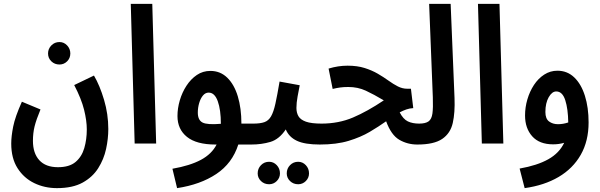

<svg xmlns="http://www.w3.org/2000/svg" viewBox="-20 -741 3098 991"><path d="M287 -408Q262 -408 245 -424.5Q228 -441 228 -465Q228 -489 245 -506.5Q262 -524 287 -524Q310 -524 326.5 -506.5Q343 -489 343 -465Q343 -441 326.5 -424.5Q310 -408 287 -408Z M38 0Q38 -37 48 -87.5Q58 -138 93 -216L189 -176Q167 -123 158.5 -88.5Q150 -54 150 -14Q150 50 183 86Q216 122 279 122Q338 122 370 95Q402 68 415 23.5Q428 -21 428 -73Q428 -118 414 -174.5Q400 -231 363 -302L465 -351Q495 -300 517 -226Q539 -152 539 -75Q539 -25 527.5 28Q516 81 487 127Q458 173 406.5 201.5Q355 230 274 230Q210 230 156.5 204Q103 178 70.5 127Q38 76 38 0Z M675 0 655 -721H766L786 0Z M894 230 870 130Q961 114 1017 84Q1073 54 1098 5H1092Q994 5 945 -34.5Q896 -74 896 -142Q896 -182 908 -223Q920 -264 942.5 -298.5Q965 -333 996 -354Q1027 -375 1066 -375Q1117 -375 1153 -340Q1189 -305 1207.5 -243.5Q1226 -182 1226 -103H1287Q1312 -103 1326.5 -89Q1341 -75 1341 -51Q1341 5 1278 5H1210Q1179 102 1096.5 157Q1014 212 894 230ZM1001 -160Q1001 -121 1025.5 -108.5Q1050 -96 1120 -102Q1120 -174 1104 -218.5Q1088 -263 1057 -263Q1040 -263 1027.5 -248Q1015 -233 1008 -209Q1001 -185 1001 -160Z M1519 210Q1494 210 1477 193.5Q1460 177 1460 154Q1460 129 1477 111.5Q1494 94 1519 94Q1542 94 1558.5 111.5Q1575 129 1575 154Q1575 177 1558.5 193.5Q1542 210 1519 210ZM1369 210Q1344 210 1327 193.5Q1310 177 1310 154Q1310 129 1327 111.5Q1344 94 1369 94Q1392 94 1408.5 111.5Q1425 129 1425 154Q1425 177 1408.5 193.5Q1392 210 1369 210Z M1277 5 1287 -103Q1323 -103 1344.5 -110.5Q1366 -118 1379 -140.5Q1392 -163 1401.5 -206Q1411 -249 1423 -320L1527 -301Q1522 -276 1516 -243Q1510 -210 1510 -184Q1510 -159 1520.5 -141Q1531 -123 1559 -113Q1587 -103 1641 -103Q1668 -103 1681 -88Q1694 -73 1694 -51Q1694 -26 1678.5 -10.5Q1663 5 1631 5Q1553 5 1512 -14.5Q1471 -34 1455 -73Q1421 -22 1375.5 -8.5Q1330 5 1277 5Z M1630 5 1639 -103Q1728 -103 1802 -134.5Q1876 -166 1961 -223Q1909 -254 1868 -273Q1827 -292 1778 -292Q1754 -292 1736 -289.5Q1718 -287 1697 -282L1676 -387Q1725 -402 1774 -402Q1824 -402 1862 -390Q1900 -378 1930 -360.5Q1960 -343 1985 -325Q2010 -307 2033.5 -295Q2057 -283 2082 -283H2101L2113 -183Q2094 -182 2077 -176Q2060 -170 2043 -161Q2061 -126 2085 -114.5Q2109 -103 2144 -103Q2171 -103 2184 -88Q2197 -73 2197 -51Q2197 -26 2182 -10.5Q2167 5 2134 5Q2083 5 2041 -19.5Q1999 -44 1973 -115Q1935 -88 1888.5 -60.5Q1842 -33 1779.5 -14Q1717 5 1630 5Z M2134 5 2143 -103Q2176 -103 2192 -114.5Q2208 -126 2212 -155.5Q2216 -185 2214 -239L2195 -721H2306L2326 -235Q2329 -160 2317 -106.5Q2305 -53 2262.5 -24Q2220 5 2134 5Z M2467 0 2447 -721H2558L2578 0Z M2688 230 2662 129Q2753 113 2810 81Q2867 49 2892 -4Q2865 4 2835 4Q2764 4 2727 -37.5Q2690 -79 2690 -145Q2690 -187 2702 -228Q2714 -269 2736 -302.5Q2758 -336 2789 -356Q2820 -376 2857 -376Q2908 -376 2944 -341.5Q2980 -307 2999 -246.5Q3018 -186 3018 -109Q3018 -13 2977.5 58Q2937 129 2863 172.5Q2789 216 2688 230ZM2795 -163Q2795 -128 2814 -114Q2833 -100 2860 -100Q2887 -100 2913 -109Q2912 -179 2897.5 -224Q2883 -269 2851 -269Q2829 -269 2812 -239Q2795 -209 2795 -163Z"/></svg>

Font: Noto Sans Arabic ExtCond SemBd
Style: Regular
Weight: 600
Width: 2
Designer: Monotype Design Team, Nadine Chahine, Nizar Qandah and Khaled Hosny
Foundry: Monotype Imaging Inc.
Version: Version 2.012; ttfautohint (v1.8.4.7-5d5b)